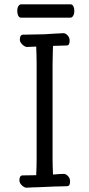

<svg xmlns="http://www.w3.org/2000/svg" viewBox="-20 -865 415 891"><path d="M148 -649Q118 -647 106 -647Q96 -647 84.5 -657.5Q73 -668 72 -680Q72 -704 87 -704L187 -706L234 -709L275 -711Q284 -711 293.5 -701Q303 -691 303 -678V-674Q303 -654 289 -654L226 -652Q226 -634 225 -621L224 -568V-126Q224 -97 226 -55Q259 -58 277 -58Q286 -58 295.5 -48Q305 -38 305 -25V-21Q305 -1 291 -1L260 0Q237 0 201 2L153 4Q133 4 105 6Q95 7 83 -3.5Q71 -14 70 -27Q70 -51 85 -51Q124 -51 148 -52Q150 -90 150 -127V-569Q150 -603 148 -649ZM60 -815Q60 -827 65 -836Q70 -845 79 -845H307Q316 -845 320.5 -836Q325 -827 325 -814Q325 -802 320 -792.5Q315 -783 306 -783H78Q69 -783 64.5 -792.5Q60 -802 60 -815Z"/></svg>

Font: Fusion Kai T
Style: Regular
Weight: 400
Designer: Fontworks Inc.
Version: Version 24.134;May 13, 2024